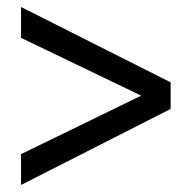

<svg xmlns="http://www.w3.org/2000/svg" viewBox="-20 -544 547 548"><path d="M467 -233 40 -16V-104L383 -271L40 -436V-524L467 -309Z"/></svg>

Font: Kulim Park
Style: Regular
Weight: 400
Designer: Noponies / Dale Sattler
Foundry: Noponies
Version: Version 1.000; ttfautohint (v1.8.3)